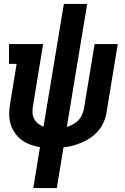

<svg xmlns="http://www.w3.org/2000/svg" viewBox="-20 -755 640 980"><path d="M150 205 184 -4Q159 -8 134.5 -17Q110 -26 90 -41Q70 -56 55.5 -77Q41 -98 34 -122.5Q27 -147 27 -174Q27 -201 32 -228L65 -429H26V-530H200L148 -212Q145 -195 146 -178.5Q147 -162 154.5 -148Q162 -134 174.5 -124Q187 -114 202 -108L306 -735H425L321 -107Q337 -112 352 -120Q367 -128 379 -140Q391 -152 398 -167.5Q405 -183 408 -198L463 -530H581L524 -182Q521 -164 515 -146Q509 -128 499 -111.5Q489 -95 475.5 -80.5Q462 -66 446 -54.5Q430 -43 412.5 -34.5Q395 -26 377 -19.5Q359 -13 341 -9Q323 -5 304 -3L270 205Z"/></svg>

Font: Iosevka Slab Extended
Style: Bold Italic
Weight: 700
Width: 7
Italic angle: -9°
Monospace: yes
Designer: Belleve Invis
Foundry: Belleve Invis
Version: Version 11.1.0; ttfautohint (v1.8.3)